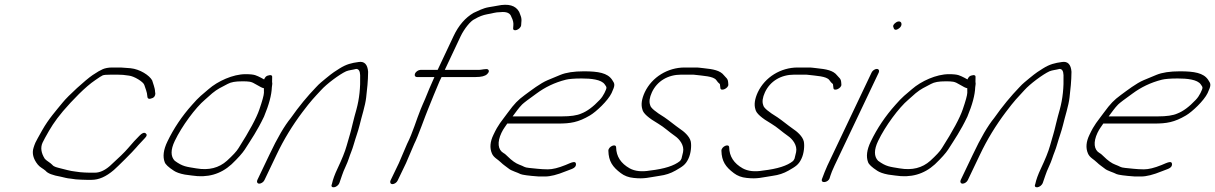

<svg xmlns="http://www.w3.org/2000/svg" viewBox="-20 -764 5095 805"><path d="M486.1 -481H450.1C434.1 -481 420.1 -478 410.9 -474C401.6 -470 387.1 -462 368 -449C338.6 -429 265.8 -363 242.6 -334C214.9 -300 184.1 -266 156.9 -218C141.1 -190 131.7 -173 128.5 -166C125.3 -159 122.7 -151 120.5 -144C113.6 -122 119 -98 138.4 -74C146.9 -63 161 -57 171.2 -48C179.7 -37 201.2 -29 235.3 -23C249.3 -20 261.1 -16 276.7 -15L297.8 -12C313.5 -11 328.2 -10 342.2 -10H364.2C394.2 -10 424.3 -23 457.1 -51C472.2 -64 537.8 -129 550.8 -145C557.4 -153 563.3 -159 567.9 -164L587.5 -185C596.3 -194 597.2 -200 590.8 -205C584.4 -210 575.1 -206 564.7 -195C545.3 -175 541.1 -171 517.2 -143C502.8 -126 476.9 -101 440.5 -68C418.5 -49 397.6 -40 377.6 -40H355.6C341.6 -40 329 -41 316.3 -42L294.2 -45C284.5 -46 274.2 -48 262.1 -51L234.3 -58C219.6 -62 206.2 -64 199.1 -73C190.9 -82 176.1 -89 168 -98C152.6 -122 148.8 -145 158.5 -166C161.4 -172 164.3 -178 168.8 -186C192.1 -228 207.3 -254 244.2 -298C283.8 -344 337.5 -400 379.3 -428C394.8 -439 406 -446 410.6 -448C415.3 -450 426.6 -451 446.6 -451H471.6C493.6 -451 497.3 -450 520.3 -447C541.7 -445 581.1 -421 585 -408C589.3 -393 596.8 -379 597.8 -360C598.3 -349 605.7 -347 619.6 -353C626.6 -356 630.5 -362 631.3 -371L630.1 -380C629.9 -395 621.2 -415 618 -427C606.6 -448 566.9 -474 527.1 -478Z M1086.6 -394C1085.9 -392 1087 -386 1086.6 -375C1086.1 -364 1079.8 -341 1067.4 -305C1055.1 -269 1026 -215 980.2 -143C971.8 -129 955.4 -112 931.5 -90C898 -60 855.5 -49 803.3 -58C761.6 -65 746.6 -65 712.5 -90C695.1 -108 695 -136 712.7 -173C742.3 -235 800 -313 839.4 -346C848.9 -354 858.8 -363 869.9 -373C891.6 -391 907.8 -398 934.3 -412C948.8 -420 967.7 -423 994.7 -423C1024.7 -423 1032.7 -423 1055.3 -409C1070.5 -400 1079.9 -395 1086.6 -394ZM1087.3 -431C1083.9 -433 1079.5 -435 1074.5 -438C1055.3 -447 1050.2 -453 1009.2 -453C957.2 -453 893.1 -424 854.3 -390L821.5 -362C811.6 -353 798.5 -340 785.8 -325C742.6 -277 708.1 -225 682.1 -171C665 -136 661.8 -107 670.6 -84C673.7 -75 685.9 -63 709.2 -48C718.3 -42 733.4 -36 755.1 -32L784.9 -28C849.7 -18 904.4 -33 950.7 -75C977.9 -101 996.6 -122 1006.3 -137C1034.2 -181 1057.7 -214 1086.9 -275C1107.8 -325 1118.7 -366 1119.8 -398C1120.4 -406 1122.9 -414 1120.8 -420L1121.1 -440C1122 -449 1115.6 -451 1102.3 -447C1095.7 -445 1091.1 -440 1087.3 -431Z M1088.8 -9 1139.4 -115C1169.6 -179 1206.6 -239 1248 -294C1285.8 -344 1295.6 -353 1326 -386C1349.3 -412 1402.9 -452 1431 -465C1442.6 -470 1458.9 -471 1473.2 -475C1484.2 -475 1489.3 -466 1490 -449C1491.5 -397 1486.7 -350 1474.4 -305C1469.7 -287 1463.4 -267 1458.8 -246C1447 -196 1448.4 -207 1433.4 -153C1426.5 -128 1413.4 -96 1395 -57C1383.1 -32 1375.5 -11 1371.5 8C1362.1 28 1395.1 25 1403.4 2C1410.1 -16 1417 -41 1428.2 -64C1435 -79 1439.5 -90 1442 -98C1448.9 -120 1456.7 -135 1463.6 -160C1471.8 -189 1481 -212 1487.6 -239C1496.3 -276 1511.5 -321 1515.2 -355C1519.3 -390 1523.1 -424 1523.4 -463C1521.2 -494 1507.6 -508 1483.4 -504C1454.1 -500 1432.5 -495 1403.8 -477C1385 -465 1372.5 -457 1365.6 -451C1359 -446 1353.4 -441 1346.9 -436C1331.7 -423 1320.2 -415 1304.8 -398C1269.1 -361 1233.5 -318 1199.1 -269C1172.9 -237 1142.8 -186 1109.4 -115L1058.8 -9C1055.3 -1 1059.1 6 1067.1 6C1075.1 6 1085.3 -1 1088.8 -9Z M1647.2 -7 1682.3 -80 1716.9 -161C1732.1 -190 1764.2 -282 1775.4 -308C1781.1 -323 1816 -408 1822.7 -423L1831.4 -441H1974.4C1998.4 -441 2013.7 -445 2022.2 -453C2030.8 -461 2032 -468 2025.6 -473C2019.8 -477 1997.9 -471 1988.9 -471H1844.9L1911.8 -613C1926.3 -643 1953.1 -677 1970.3 -684C1988.7 -695 2005.6 -701 2021.6 -704C2046.9 -708 2056.4 -713 2077.4 -713C2104.4 -716 2119.2 -709 2124.1 -693C2131 -680 2133.2 -668 2132.4 -659L2131.6 -647C2128.6 -628 2162 -639 2165 -658L2165.8 -670C2168.5 -691 2162 -699 2156.8 -714C2142.3 -741 2112.1 -750 2065 -740C2056.3 -738 2046 -737 2030.1 -734C2004.8 -730 1984 -718 1965.5 -710C1931.2 -690 1903 -658 1881.8 -613L1814.9 -471H1742.9C1734.9 -471 1723.7 -464 1720.2 -456C1716.6 -448 1720.4 -441 1728.4 -441H1801.4C1798.2 -434 1790.8 -417 1779.9 -392L1762.3 -349C1755 -332 1748.5 -318 1743.8 -306C1726.5 -264 1710.4 -207 1686.9 -161L1652.3 -80L1617.2 -7C1613.7 1 1617.5 8 1625.5 8C1633.5 8 1643.7 1 1647.2 -7Z M2129.3 -276C2143 -294 2154.3 -311 2169.1 -326C2176.3 -333 2196 -348 2229.6 -372C2264.8 -398 2305.2 -418 2353 -430C2365.9 -433 2387.5 -435 2418.5 -435C2457.5 -435 2501.3 -431 2515.6 -410C2524.5 -397 2525.8 -398 2514.3 -374C2509.1 -364 2502.9 -354 2494.1 -345C2466.9 -316 2440.9 -297 2417.1 -288C2399.5 -280 2372.3 -276 2335.3 -276ZM2106.8 -246H2320.8C2371.8 -246 2404.4 -251 2453.5 -280C2479.3 -295 2529.1 -342 2544.3 -374C2560 -408 2558.3 -412 2546 -430C2526.8 -458 2489 -465 2428 -465C2386 -465 2353.4 -460 2329.3 -450C2312.1 -443 2293.5 -435 2276.3 -428C2245.2 -415 2206.7 -385 2180.7 -366C2150.8 -344 2137.3 -330 2109.3 -292C2081 -253 2070.1 -244 2048.9 -199C2034.8 -170 2032.5 -144 2042.3 -121C2049.6 -103 2067.4 -96 2080.2 -83C2090.1 -73 2101.9 -66 2113 -57C2123.2 -48 2150 -41 2162.8 -34C2169.8 -31 2195.5 -27 2239.6 -24H2264.6C2287.6 -24 2315.8 -31 2352.5 -46L2378.7 -56C2390.3 -61 2395.2 -67 2395 -76C2393.8 -91 2378.6 -84 2350.8 -72C2321 -60 2297.1 -54 2277.1 -54C2247.1 -54 2220.3 -58 2198 -60C2176.6 -62 2178.9 -66 2156.4 -74C2143 -79 2126.5 -90 2107.5 -109C2102 -114 2097.6 -119 2091.6 -122C2067 -136 2064.1 -168 2082.4 -207C2091.5 -226 2098.7 -233 2106.8 -246Z M2683.2 -377C2670.3 -349 2666.8 -325 2673.4 -305C2676.4 -289 2699.1 -269 2740.5 -245C2765.7 -230 2782.3 -213 2811 -193C2828.2 -181 2850 -155 2843.8 -126C2840.1 -111 2838.3 -102 2837.3 -99C2836.4 -96 2833.1 -92 2831.1 -89C2806.8 -69 2765.7 -56 2705.5 -49C2670.6 -43 2642.5 -46 2620.3 -58C2583 -79 2564.1 -108 2563.2 -146C2562.9 -164 2530.4 -150 2530.7 -132C2531.8 -88 2548.2 -64 2583 -38C2597.5 -27 2615.3 -20 2636.7 -18C2682.1 -13 2699.3 -20 2746.5 -27C2769.5 -30 2791.7 -37 2812.5 -49C2841.9 -66 2854.1 -73 2866 -98C2877.3 -121 2879.7 -154 2876.1 -171C2871 -193 2847.3 -213 2829.1 -225C2810.3 -238 2786.6 -258 2766 -272C2728.3 -295 2707.6 -312 2706.1 -323C2700.6 -337 2703.2 -355 2713.2 -377C2735.1 -424 2780.6 -451 2835.6 -451H2878.6C2884.6 -451 2890.6 -451 2896.3 -450C2926 -446 2971.7 -445 2983.3 -428C2988.1 -421 2992.5 -416 2996.6 -413C2998.3 -412 2999.3 -409 2999.1 -405L3000.2 -396C3000.5 -378 3035.6 -394 3033.6 -410L3032.8 -420C3031.5 -435 3023.5 -438 3015.6 -448C2999.3 -469 2969.9 -474 2931.1 -478L2913.8 -480C2908.1 -481 2900.1 -481 2893.1 -481H2850.1C2780.1 -481 2713.4 -441 2683.2 -377Z M3157.2 -377C3144.3 -349 3140.8 -325 3147.4 -305C3150.4 -289 3173.1 -269 3214.5 -245C3239.7 -230 3256.3 -213 3285 -193C3302.2 -181 3324 -155 3317.8 -126C3314.1 -111 3312.3 -102 3311.3 -99C3310.4 -96 3307.1 -92 3305.1 -89C3280.8 -69 3239.7 -56 3179.5 -49C3144.6 -43 3116.5 -46 3094.3 -58C3057 -79 3038.1 -108 3037.2 -146C3036.9 -164 3004.4 -150 3004.7 -132C3005.8 -88 3022.2 -64 3057 -38C3071.5 -27 3089.3 -20 3110.7 -18C3156.1 -13 3173.3 -20 3220.5 -27C3243.5 -30 3265.7 -37 3286.5 -49C3315.9 -66 3328.1 -73 3340 -98C3351.3 -121 3353.7 -154 3350.1 -171C3345 -193 3321.3 -213 3303.1 -225C3284.3 -238 3260.6 -258 3240 -272C3202.3 -295 3181.6 -312 3180.1 -323C3174.6 -337 3177.2 -355 3187.2 -377C3209.1 -424 3254.6 -451 3309.6 -451H3352.6C3358.6 -451 3364.6 -451 3370.3 -450C3400 -446 3445.7 -445 3457.3 -428C3462.1 -421 3466.5 -416 3470.6 -413C3472.3 -412 3473.3 -409 3473.1 -405L3474.2 -396C3474.5 -378 3509.6 -394 3507.6 -410L3506.8 -420C3505.5 -435 3497.5 -438 3489.6 -448C3473.3 -469 3443.9 -474 3405.1 -478L3387.8 -480C3382.1 -481 3374.1 -481 3367.1 -481H3324.1C3254.1 -481 3187.4 -441 3157.2 -377Z M3634.4 -460 3449.1 -70C3445.3 -61 3441.4 -52 3437.6 -43L3426.1 -13C3420.1 6 3452.4 2 3458.4 -17L3461.5 -27C3464.7 -37 3470.1 -51 3479.1 -70L3664.4 -460C3668 -468 3664.2 -475 3656.2 -475C3648.2 -475 3638 -468 3634.4 -460ZM3736.8 -670C3726.6 -663 3722.4 -656 3726.2 -649C3728.7 -638 3736.1 -636 3747.6 -644C3770.4 -659 3758.3 -684 3736.8 -670Z M4035.6 -394C4034.9 -392 4036 -386 4035.6 -375C4035.1 -364 4028.8 -341 4016.4 -305C4004.1 -269 3975 -215 3929.2 -143C3920.8 -129 3904.4 -112 3880.5 -90C3847 -60 3804.5 -49 3752.3 -58C3710.6 -65 3695.6 -65 3661.5 -90C3644.1 -108 3644 -136 3661.7 -173C3691.3 -235 3749 -313 3788.4 -346C3797.9 -354 3807.8 -363 3818.9 -373C3840.6 -391 3856.8 -398 3883.3 -412C3897.8 -420 3916.7 -423 3943.7 -423C3973.7 -423 3981.7 -423 4004.3 -409C4019.5 -400 4028.9 -395 4035.6 -394ZM4036.3 -431C4032.9 -433 4028.5 -435 4023.5 -438C4004.3 -447 3999.2 -453 3958.2 -453C3906.2 -453 3842.1 -424 3803.3 -390L3770.5 -362C3760.6 -353 3747.5 -340 3734.8 -325C3691.6 -277 3657.1 -225 3631.1 -171C3614 -136 3610.8 -107 3619.6 -84C3622.7 -75 3634.9 -63 3658.2 -48C3667.3 -42 3682.4 -36 3704.1 -32L3733.9 -28C3798.7 -18 3853.4 -33 3899.7 -75C3926.9 -101 3945.6 -122 3955.3 -137C3983.2 -181 4006.7 -214 4035.9 -275C4056.8 -325 4067.7 -366 4068.8 -398C4069.4 -406 4071.9 -414 4069.8 -420L4070.1 -440C4071 -449 4064.6 -451 4051.3 -447C4044.7 -445 4040.1 -440 4036.3 -431Z M4037.8 -9 4088.4 -115C4118.6 -179 4155.6 -239 4197 -294C4234.8 -344 4244.6 -353 4275 -386C4298.3 -412 4351.9 -452 4380 -465C4391.6 -470 4407.9 -471 4422.2 -475C4433.2 -475 4438.3 -466 4439 -449C4440.5 -397 4435.7 -350 4423.4 -305C4418.7 -287 4412.4 -267 4407.8 -246C4396 -196 4397.4 -207 4382.4 -153C4375.5 -128 4362.4 -96 4344 -57C4332.1 -32 4324.5 -11 4320.5 8C4311.1 28 4344.1 25 4352.4 2C4359.1 -16 4366 -41 4377.2 -64C4384 -79 4388.5 -90 4391 -98C4397.9 -120 4405.7 -135 4412.6 -160C4420.8 -189 4430 -212 4436.6 -239C4445.3 -276 4460.5 -321 4464.2 -355C4468.3 -390 4472.1 -424 4472.4 -463C4470.2 -494 4456.6 -508 4432.4 -504C4403.1 -500 4381.5 -495 4352.8 -477C4334 -465 4321.5 -457 4314.6 -451C4308 -446 4302.4 -441 4295.9 -436C4280.7 -423 4269.2 -415 4253.8 -398C4218.1 -361 4182.5 -318 4148.1 -269C4121.9 -237 4091.8 -186 4058.4 -115L4007.8 -9C4004.3 -1 4008.1 6 4016.1 6C4024.1 6 4034.3 -1 4037.8 -9Z M4628.3 -276C4642 -294 4653.3 -311 4668.1 -326C4675.3 -333 4695 -348 4728.6 -372C4763.8 -398 4804.2 -418 4852 -430C4864.9 -433 4886.5 -435 4917.5 -435C4956.5 -435 5000.3 -431 5014.6 -410C5023.5 -397 5024.8 -398 5013.3 -374C5008.1 -364 5001.9 -354 4993.1 -345C4965.9 -316 4939.9 -297 4916.1 -288C4898.5 -280 4871.3 -276 4834.3 -276ZM4605.8 -246H4819.8C4870.8 -246 4903.4 -251 4952.5 -280C4978.3 -295 5028.1 -342 5043.3 -374C5059 -408 5057.3 -412 5045 -430C5025.8 -458 4988 -465 4927 -465C4885 -465 4852.4 -460 4828.3 -450C4811.1 -443 4792.5 -435 4775.3 -428C4744.2 -415 4705.7 -385 4679.7 -366C4649.8 -344 4636.3 -330 4608.3 -292C4580 -253 4569.1 -244 4547.9 -199C4533.8 -170 4531.5 -144 4541.3 -121C4548.6 -103 4566.4 -96 4579.2 -83C4589.1 -73 4600.9 -66 4612 -57C4622.2 -48 4649 -41 4661.8 -34C4668.8 -31 4694.5 -27 4738.6 -24H4763.6C4786.6 -24 4814.8 -31 4851.5 -46L4877.7 -56C4889.3 -61 4894.2 -67 4894 -76C4892.8 -91 4877.6 -84 4849.8 -72C4820 -60 4796.1 -54 4776.1 -54C4746.1 -54 4719.3 -58 4697 -60C4675.6 -62 4677.9 -66 4655.4 -74C4642 -79 4625.5 -90 4606.5 -109C4601 -114 4596.6 -119 4590.6 -122C4566 -136 4563.1 -168 4581.4 -207C4590.5 -226 4597.7 -233 4605.8 -246Z"/></svg>

Font: MewTooHand
Style: UltIta
Weight: 400
Designer: Mew Too, Robert Jablonski
Version: Version 0.77